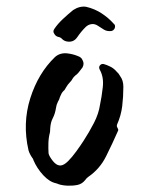

<svg xmlns="http://www.w3.org/2000/svg" viewBox="-20 -574 461 593"><path d="M334 -486Q330 -479 323 -478Q310 -477 301 -482.5Q292 -488 283 -494Q273 -501 262.5 -499.5Q252 -498 244 -490Q230 -476 218.5 -459Q207 -442 186 -446Q177 -448 172 -453.5Q167 -459 160 -460Q152 -462 148 -469Q142 -477 148 -485Q158 -500 174 -515Q190 -530 206 -543Q226 -556 246 -553Q272 -547 293.5 -533Q315 -519 331 -501Q338 -496 334 -486ZM361 -306Q361 -276 357.5 -246.5Q354 -217 341 -188V-184Q341 -182 342 -181Q343 -180 343 -179Q346 -174 345 -171Q327 -130 307.5 -91Q288 -52 253 -28Q250 -26 248 -24Q246 -22 244 -19Q234 -6 220 -3Q206 0 190 -0.5Q174 -1 161 -5Q160 -6 157.5 -6.5Q155 -7 153 -8Q133 -12 113.5 -33Q94 -54 83 -80Q83 -83 80 -86Q71 -99 68 -110Q49 -193 73.5 -270.5Q98 -348 150 -398Q166 -412 189 -409Q197 -408 205 -406Q213 -404 220 -401Q232 -397 235 -388Q241 -378 235 -366Q231 -361 227 -355.5Q223 -350 218 -345Q207 -337 203 -329Q201 -325 196 -320Q192 -316 189.5 -312.5Q187 -309 184 -304Q182 -301 180.5 -298Q179 -295 176 -293Q172 -289 169.5 -284Q167 -279 165 -274Q164 -270 162.5 -266.5Q161 -263 159 -260Q154 -250 153 -241Q150 -222 143 -209Q136 -196 135 -176Q135 -168 134 -164Q130 -149 129.5 -132Q129 -115 130 -100Q132 -91 143.5 -76.5Q155 -62 168 -63Q178 -64 190.5 -76.5Q203 -89 216 -107Q229 -125 238 -139Q255 -165 270 -194Q285 -223 289 -251Q294 -274 297.5 -305Q301 -336 288 -359Q284 -367 289 -372.5Q294 -378 301 -376Q305 -375 310 -373Q315 -371 319 -369Q324 -367 330 -362.5Q336 -358 340 -353Q347 -347 351 -339Q361 -326 361 -306Z"/></svg>

Font: Slackside One
Style: Regular
Weight: 400
Version: Version 1.000